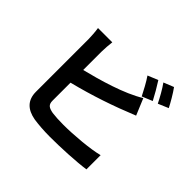

<svg xmlns="http://www.w3.org/2000/svg" viewBox="-192 -1058 1339 1339"><g transform="rotate(45 478.0 -388.0)"><path d="M160.2 -633.9V-112.9C160.2 -30.9 206.7 14.9 290.8 29.8C331.7 35.9 388.8 40.8 451 40.8C556.1 40.8 702.1 34.1 791.9 21V-119C713.1 -98 558.2 -84.9 459.2 -84.9C416.2 -84.9 377.1 -87 348 -90.9C305 -99.1 285.9 -110.1 285.9 -150.9V-328.1C457 -371.1 610.1 -422.9 772 -489L720.9 -611.2C605.8 -539.1 414.8 -485.1 285.9 -453.1V-633.9C285.9 -660.9 289.1 -703.8 293 -733H152C157 -703.8 160.2 -654.8 160.2 -633.9ZM630 -742.9C655.9 -706 685 -650.2 704.9 -611.2L782 -643.1C763.8 -679 729 -739 706 -774.1ZM820 -654.8 896 -687.1C878.9 -721.2 843.8 -782 817.8 -817.1L742.9 -786.9C769.9 -750 800.1 -695 820 -654.8Z"/></g></svg>

Font: Karasuma Gothic
Style: Bold
Weight: 700
Designer: Rasmus Andersson / Ryoko Nishizuka
Foundry: Genbu
Version: Version 1.00